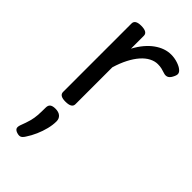

<svg xmlns="http://www.w3.org/2000/svg" viewBox="-251 -586 948 948"><g transform="rotate(45 223.5 -112.0)"><path d="M136 15Q115 15 104.5 8.5Q94 2 94 -11V-489Q94 -502 104.5 -508.5Q115 -515 136 -515Q158 -515 169 -508.5Q180 -502 180 -489V-399Q196 -429 215 -451.5Q234 -474 255 -489Q276 -504 297.5 -511.5Q319 -519 341 -519Q365 -519 387.5 -511.5Q410 -504 421 -494Q431 -486 432.5 -476Q434 -466 424 -448Q416 -433 405 -428.5Q394 -424 380 -429Q368 -433 356 -436Q344 -439 328 -439Q307 -439 285.5 -428Q264 -417 244.5 -395Q225 -373 208.5 -341Q192 -309 180 -269V-11Q180 2 169 8.5Q158 15 136 15ZM74 291Q62 286 59 278Q56 270 61 255Q73 224 79 202Q85 180 86.5 157.5Q88 135 88 105Q88 88 97.5 81Q107 74 126 74Q149 74 161.5 85Q174 96 174 115Q174 140 167 168Q160 196 148 223.5Q136 251 120 275Q110 291 100 294Q90 297 74 291Z"/></g></svg>

Font: Playwrite NG Modern
Style: Regular
Weight: 400
Designer: Veronika Burian, José Scaglione
Foundry: TypeTogether
Version: Version 1.002